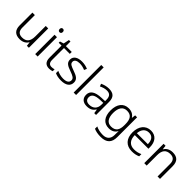

<svg xmlns="http://www.w3.org/2000/svg" viewBox="235 -2131 3741 3741"><g transform="rotate(45 2105.5 -260.0)"><path d="M516 -533H448V-247C448 -115 396 -47 279 -47C192 -47 148 -93 148 -189V-533H80V-184C80 -52 145 10 270 10C353 10 416 -27 447 -84H451L461 0H516Z M724 -732C698 -732 681 -715 681 -684C681 -653 698 -636 724 -636C750 -636 767 -653 767 -684C767 -715 750 -732 724 -732ZM757 -533H690V0H757Z M1091 -46C1033 -46 1003 -82 1003 -153V-480H1164V-533H1003V-659H961L936 -539L858 -515V-480H936V-151C936 -33 994 10 1081 10C1114 10 1147 3 1167 -5V-58C1148 -51 1119 -46 1091 -46Z M1617 -143C1617 -234 1548 -265 1451 -300C1355 -335 1309 -351 1309 -408C1309 -459 1354 -487 1434 -487C1487 -487 1540 -473 1582 -454L1606 -509C1558 -530 1503 -543 1438 -543C1321 -543 1244 -493 1244 -405C1244 -314 1310 -286 1410 -250C1510 -215 1552 -191 1552 -138C1552 -81 1510 -46 1410 -46C1347 -46 1284 -65 1239 -87V-24C1279 -4 1334 10 1409 10C1540 10 1617 -44 1617 -143Z M1817 0V-760H1750V0Z M2184 -542C2118 -542 2055 -523 2006 -499L2027 -446C2076 -470 2126 -487 2181 -487C2258 -487 2301 -450 2301 -351V-315L2206 -311C2037 -305 1951 -249 1951 -142C1951 -42 2017 10 2117 10C2213 10 2260 -25 2301 -85H2304L2317 0H2367V-360C2367 -487 2307 -542 2184 -542ZM2214 -263 2300 -266V-216C2299 -106 2234 -46 2130 -46C2063 -46 2021 -78 2021 -142C2021 -218 2079 -257 2214 -263Z M2728 -543C2585 -543 2504 -435 2504 -263C2504 -88 2586 10 2724 10C2806 10 2865 -22 2898 -86H2901C2900 -65 2899 -33 2899 -9V19C2899 120 2844 183 2736 183C2659 183 2592 167 2542 141V205C2592 227 2653 240 2732 240C2895 240 2965 159 2965 14V-533H2911L2902 -456H2898C2862 -512 2807 -543 2728 -543ZM2736 -486C2853 -486 2899 -415 2899 -276V-246C2899 -123 2857 -46 2733 -46C2629 -46 2574 -122 2574 -263C2574 -404 2629 -486 2736 -486Z M3342 -543C3196 -543 3108 -429 3108 -262C3108 -91 3202 10 3359 10C3429 10 3477 -1 3531 -24V-85C3473 -59 3429 -48 3362 -48C3245 -48 3179 -122 3178 -256H3554V-300C3554 -443 3479 -543 3342 -543ZM3342 -487C3438 -487 3483 -416 3483 -311H3180C3190 -423 3248 -487 3342 -487Z M3940 -543C3857 -543 3794 -505 3763 -448H3759L3749 -533H3695V0H3762V-286C3762 -417 3813 -486 3931 -486C4018 -486 4062 -440 4062 -344V0H4129V-348C4129 -484 4063 -543 3940 -543Z"/></g></svg>

Font: Noto Sans Thaana Light
Style: Regular
Weight: 300
Designer: David Williams
Foundry: Google Inc.
Version: Version 3.001